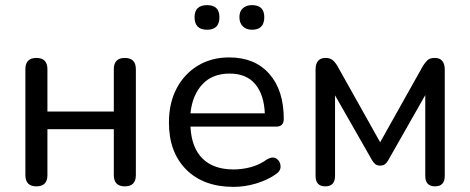

<svg xmlns="http://www.w3.org/2000/svg" viewBox="-20 -720 1834 749"><path d="M122 7Q79 7 79 -37V-450Q79 -494 122 -494Q165 -494 165 -450V-285H424V-450Q424 -494 467 -494Q510 -494 510 -450V-37Q510 7 467 7Q424 7 424 -37V-216H165V-37Q165 7 122 7Z M963 -604Q941 -604 927.5 -617Q914 -630 914 -653Q914 -676 927.5 -688Q941 -700 963 -700Q1011 -700 1011 -653Q1011 -604 963 -604ZM788 -604Q739 -604 739 -653Q739 -700 788 -700Q836 -700 836 -653Q836 -604 788 -604ZM891 9Q774 9 706.5 -58.5Q639 -126 639 -242Q639 -318 669 -375Q699 -432 752 -464Q805 -496 874 -496Q974 -496 1030.5 -432Q1087 -368 1087 -256Q1087 -226 1057 -226H723Q727 -144 770 -101.5Q813 -59 891 -59Q925 -59 958.5 -68Q992 -77 1023 -99Q1045 -111 1059.5 -100.5Q1074 -90 1074.5 -71Q1075 -52 1054 -39Q1022 -17 978.5 -4Q935 9 891 9ZM723 -278H1013Q1010 -351 975.5 -392Q941 -433 876 -433Q808 -433 769 -390.5Q730 -348 723 -278Z M1249 7Q1211 7 1211 -34V-448Q1211 -494 1250 -494Q1267 -494 1277 -486Q1287 -478 1296 -463L1463 -165L1630 -463Q1638 -476 1647.5 -485Q1657 -494 1676 -494Q1715 -494 1715 -448V-34Q1715 7 1677 7Q1639 7 1639 -34V-349L1494 -94Q1489 -85 1482 -79.5Q1475 -74 1463 -74Q1452 -74 1445 -79Q1438 -84 1432 -94L1287 -348V-34Q1287 7 1249 7Z"/></svg>

Font: Chiron GoRound TC N
Style: Regular
Weight: 350
Designer: Ryoko NISHIZUKA 西塚涼子 (kana, bopomofo & ideographs); Paul D. Hunt (Latin, Greek & Cyrillic); Sandoll Communications 산돌커뮤니
Foundry: Adobe
Version: Version 1.000;hotconv 1.1.1;makeotfexe 2.6.0